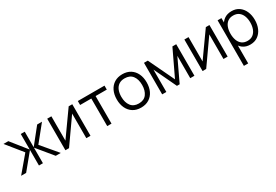

<svg xmlns="http://www.w3.org/2000/svg" viewBox="56 -1581 4096 2847"><g transform="rotate(-30 2104.0 -157.5)"><path d="M95.7 0H10L238 -270L19.7 -540H102.3L315.3 -273.3V-540H383.3V-273.3L596.3 -540H679L460.7 -270L688.7 0H603L383.3 -266.7V0H315.3V-266.7Z M1135.8 -540H1197.5V0H1126.2V-420.7L830.2 0H768.2V-540H839.5V-123Z M1557.5 0H1484.2V-472H1292.5V-540H1749.2V-472H1557.5Z M2059.7 15Q1979.2 15 1922 -21.5Q1864.8 -58 1834.4 -122.4Q1804 -186.8 1804 -270.7Q1804 -355.5 1835 -419.6Q1866 -483.7 1923.3 -519.3Q1980.7 -555 2059.7 -555Q2140.5 -555 2197.8 -518.7Q2255 -482.3 2285.3 -418.2Q2315.7 -354.2 2315.7 -270.7Q2315.7 -185.7 2285.1 -121.4Q2254.5 -57.2 2197.1 -21.1Q2139.7 15 2059.7 15ZM2059.7 -55.3Q2149.5 -55.3 2193.6 -115.2Q2237.7 -175.2 2237.7 -270.7Q2237.7 -368.3 2193.2 -426.5Q2148.8 -484.7 2059.7 -484.7Q1999.2 -484.7 1959.8 -457.3Q1920.5 -430 1901.2 -381.8Q1882 -333.7 1882 -270.7Q1882 -173.2 1927.1 -114.2Q1972.2 -55.3 2059.7 -55.3Z M2496.5 0H2425.2V-540H2490.5L2701.2 -98L2911.8 -540H2977.2V0H2905.8V-383L2724.5 0H2677.8L2496.5 -383Z M3484.3 -540H3546V0H3474.7V-420.7L3178.7 0H3116.7V-540H3188V-123Z M3928.3 15Q3853.8 15 3802.5 -22.8Q3751.2 -60.7 3724.6 -125.3Q3698 -190 3698 -270.7Q3698 -352.3 3724.7 -416.7Q3751.3 -481 3803.3 -518Q3855.3 -555 3931.3 -555Q4005.5 -555 4058.5 -517.5Q4111.5 -480 4139.8 -415.6Q4168 -351.2 4168 -270.7Q4168 -189.7 4139.6 -125Q4111.2 -60.3 4057.7 -22.7Q4004.2 15 3928.3 15ZM3759.3 240H3685.7V-540H3751.7V-133.3H3759.3ZM3921 -53.3Q3977.3 -53.3 4014.8 -82Q4052.3 -110.7 4071.2 -159.9Q4090 -209.2 4090 -270.7Q4090 -331.7 4071.5 -380.6Q4053 -429.5 4015.2 -458.1Q3977.5 -486.7 3919.3 -486.7Q3863.2 -486.7 3825.9 -459.2Q3788.7 -431.7 3770.2 -382.8Q3751.7 -334 3751.7 -270.7Q3751.7 -208 3770 -158.8Q3788.3 -109.7 3825.9 -81.5Q3863.5 -53.3 3921 -53.3Z"/></g></svg>

Font: Manrope Variable Light
Style: Regular
Weight: 200
Designer: Mikhail Sharanda
Foundry: Mikhail Sharanda
Version: Version 4.505